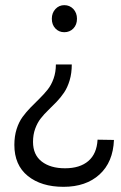

<svg xmlns="http://www.w3.org/2000/svg" viewBox="-20 -554 464 738"><path d="M35.2 2.9Q35.2 -30.3 43.9 -57.9Q52.7 -85.4 66.9 -104.7Q81.1 -124 98.1 -141.4Q115.2 -158.7 132.1 -175.3Q148.9 -191.9 163.1 -209.5Q177.2 -227.1 186 -252Q194.8 -276.9 194.8 -306.2H255.9Q255.9 -272.5 247.6 -244.9Q239.3 -217.3 226.3 -198.2Q213.4 -179.2 197.5 -162.6Q181.6 -146 165.5 -130.6Q149.4 -115.2 136.5 -98.6Q123.5 -82 115.2 -59.1Q106.9 -36.1 106.9 -8.8Q106.9 41 140.4 66.9Q173.8 92.8 230 92.8Q287.1 92.8 319.6 64.9Q352.1 37.1 355 -17.1L418 -16.1Q414.6 69.3 362.5 116.7Q310.5 164.1 224.1 164.1Q138.7 164.1 86.9 122.3Q35.2 80.6 35.2 2.9ZM179.2 -481.9Q179.2 -504.4 193.1 -519.3Q207 -534.2 227.1 -534.2Q248 -534.2 262 -519.3Q275.9 -504.4 275.9 -481.9Q275.9 -459 262 -444.6Q248 -430.2 227.1 -430.2Q206.5 -430.2 192.9 -444.6Q179.2 -459 179.2 -481.9Z"/></svg>

Font: Montserrat Light
Style: Regular
Weight: 300
Designer: Julieta Ulanovsky
Foundry: Julieta Ulanovsky
Version: Version 1.000;PS 002.000;hotconv 1.0.70;makeotf.lib2.5.58329